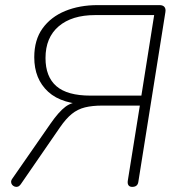

<svg xmlns="http://www.w3.org/2000/svg" viewBox="-20 -725 694 751"><path d="M497 6Q487 6 482.5 -0.5Q478 -7 480 -19L527 -312H380Q341 -312 312.5 -305Q284 -298 261 -279.5Q238 -261 214 -226L61 -4Q56 3 50 5Q44 7 38 5Q32 3 28 -1.5Q24 -6 23.5 -12.5Q23 -19 28 -26L178 -242Q210 -288 236 -307.5Q262 -327 300 -327H319L334 -316Q223 -316 168.5 -366Q114 -416 114 -501Q114 -569 146.5 -614Q179 -659 235 -682Q291 -705 362 -705H604Q617 -705 623 -698Q629 -691 627 -678L521 -13Q518 6 497 6ZM334 -351H533L583 -666H352Q261 -666 209.5 -622Q158 -578 158 -498Q158 -425 200.5 -388Q243 -351 334 -351Z"/></svg>

Font: Nunito Variable Extra Light
Style: Italic
Weight: 200
Italic angle: -9°
Designer: Vernon Adams
Foundry: Vernon Adams
Version: Version 3.602